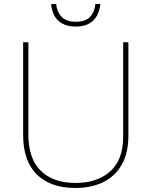

<svg xmlns="http://www.w3.org/2000/svg" viewBox="-20 -924 752 954"><path d="M618 -252Q618 -163 584.5 -105Q551 -47 492 -18.5Q433 10 355 10Q231 10 163 -57Q95 -124 95 -254V-714H121V-256Q121 -136 182.5 -75.5Q244 -15 356 -15Q463 -15 527.5 -72.5Q592 -130 592 -244V-714H618ZM479 -904Q465 -792 356 -792Q302 -792 270.5 -820.5Q239 -849 234 -904H259Q263 -864 286.5 -840Q310 -816 356 -816Q405 -816 427.5 -840Q450 -864 454 -904Z"/></svg>

Font: Noto Sans Cherokee Thin
Style: Regular
Weight: 100
Designer: Monotype Design Team
Foundry: Monotype Imaging Inc.
Version: Version 2.001; ttfautohint (v1.8.4.7-5d5b)